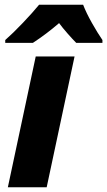

<svg xmlns="http://www.w3.org/2000/svg" viewBox="-20 -786 450 806"><path d="M13 0 130 -549H293L176 0ZM2 -606H118Q176 -644 228 -689Q242 -670 263.5 -645.5Q285 -621 300 -606H410V-618Q390 -647 366 -689.5Q342 -732 329 -766H144Q117 -733 75.5 -689.5Q34 -646 2 -618Z"/></svg>

Font: Noto Sans Display Extra
Style: Italic
Weight: 800
Italic angle: -12°
Designer: Monotype Design Team
Foundry: Monotype Imaging Inc.
Version: Version 1.900